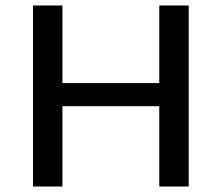

<svg xmlns="http://www.w3.org/2000/svg" viewBox="-20 -678 806 698"><path d="M559 -658H666V0H559V-292H207V0H100V-658H207V-376H559Z"/></svg>

Font: EauTest Semibold
Style: Regular
Weight: 600
Designer: Christian Thalmann (Catharsis Fonts)
Version: Version 0.001;PS 000.001;hotconv 1.0.88;makeotf.lib2.5.64775